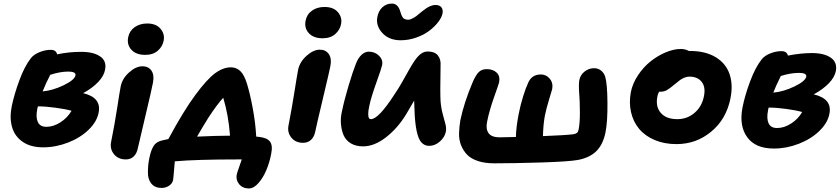

<svg xmlns="http://www.w3.org/2000/svg" viewBox="-20 -856 4715 1078"><path d="M222.2 -28.8Q152.8 -28.8 108.2 -59.1Q63.5 -89.4 48.1 -141.1Q32.7 -192.9 45.9 -259.8Q60.5 -329.1 89.6 -407.2Q118.7 -485.4 153.8 -529.8Q169.9 -550.3 201.9 -563.2Q233.9 -576.2 265.1 -576.2Q294.9 -576.2 300.8 -550.8Q364.7 -564.9 437 -564.9Q504.9 -564.9 542.5 -539.1Q580.1 -513.2 569.8 -463.9Q563.5 -429.7 531.5 -395.8Q499.5 -361.8 446.8 -333Q549.3 -308.6 534.2 -226.1Q525.4 -174.3 478.5 -128.4Q431.6 -82.5 362.5 -55.7Q293.5 -28.8 222.2 -28.8ZM363.8 -454.1Q317.4 -454.1 262.2 -436Q239.3 -392.6 219.2 -342.8Q277.3 -348.1 338.4 -377.9Q399.4 -407.7 403.8 -433.1Q405.8 -443.4 395.5 -448.7Q385.3 -454.1 363.8 -454.1ZM189 -242.2Q180.2 -198.2 192.4 -171.1Q204.6 -144 240.2 -144Q280.3 -144 319.3 -169.2Q358.4 -194.3 381.8 -233.9Q348.6 -243.7 291.7 -251.2Q234.9 -258.8 192.9 -258.8Q192.4 -256.8 190.9 -251.2Q189.5 -245.6 189 -242.2Z M794.9 -547.9Q744.6 -547.9 718 -576.4Q691.4 -605 699.7 -647Q707 -683.1 736.3 -703.6Q765.6 -724.1 806.6 -724.1Q856.9 -724.1 881.6 -694.1Q906.2 -664.1 898.9 -627.9Q893.1 -595.2 866.2 -571.5Q839.4 -547.9 794.9 -547.9ZM686 39.1Q643.6 39.1 619.6 9.3Q595.7 -20.5 604 -60.1Q624 -158.7 637.9 -250.2Q651.9 -341.8 657.7 -371.1Q666.5 -415 704.8 -449.5Q743.2 -483.9 779.8 -483.9Q813 -483.9 830.1 -459.7Q847.2 -435.5 838.9 -392.1Q832 -354.5 795.9 -203.1Q759.8 -51.8 753.9 -23.9Q748 5.9 730.7 22.5Q713.4 39.1 686 39.1Z M1377.4 202.1Q1342.8 202.1 1323 178.5Q1303.2 154.8 1309.1 124Q1311.5 112.8 1322.3 83Q1333 53.2 1337.4 39.1H1311.5Q1082.5 39.1 961.4 49.8Q954.1 141.1 952.1 152.8Q948.7 173.8 929.7 186.5Q910.6 199.2 887.2 199.2Q849.6 199.2 829.6 174.6Q809.6 149.9 810.5 110.8Q810.5 66.4 819.3 27.8Q827.6 -13.2 843.3 -37.6Q858.9 -62 895.5 -68.8Q919.9 -74.2 925.3 -75.2Q1010.7 -233.9 1077.1 -323.2Q1141.6 -410.6 1187 -444.3Q1232.4 -478 1276.4 -478Q1306.2 -478 1328.4 -457.8Q1350.6 -437.5 1366.2 -387.2Q1383.8 -330.6 1399.2 -247.6Q1414.6 -164.6 1418.5 -88.9Q1420.4 -88.9 1424.3 -88.4Q1428.2 -87.9 1430.2 -87.9Q1477.5 -83.5 1495.1 -62Q1512.7 -40.5 1502.4 8.8Q1493.7 55.2 1475.8 98.1Q1458 141.1 1431.4 171.6Q1404.8 202.1 1377.4 202.1ZM1150.4 -195.8Q1113.3 -136.2 1086.4 -88.9Q1196.3 -94.2 1271.5 -94.2Q1262.7 -210 1233.4 -307.1Q1199.7 -271 1150.4 -195.8Z M1791 -641.1Q1740.7 -641.1 1714.1 -669.7Q1687.5 -698.2 1695.8 -740.2Q1703.1 -776.4 1732.2 -796.6Q1761.2 -816.9 1801.8 -816.9Q1853 -816.9 1877.7 -787.1Q1902.3 -757.3 1895 -721.2Q1889.2 -688.5 1862.3 -664.8Q1835.4 -641.1 1791 -641.1ZM1681.6 -54.2Q1639.2 -54.2 1615.5 -83.7Q1591.8 -113.3 1600.1 -152.8Q1619.1 -250.5 1633.3 -341.1Q1647.5 -431.6 1653.8 -463.9Q1662.6 -507.8 1700.9 -542.5Q1739.3 -577.1 1775.9 -577.1Q1808.6 -577.1 1825.9 -552.7Q1843.3 -528.3 1835 -484.9Q1828.6 -452.1 1793 -303Q1757.3 -153.8 1750 -117.2Q1744.1 -87.4 1726.3 -70.8Q1708.5 -54.2 1681.6 -54.2Z M2229.5 -629.9Q2165 -629.9 2127.7 -669.7Q2090.3 -709.5 2098.1 -757.8Q2104.5 -794.9 2127.2 -815.4Q2149.9 -835.9 2180.2 -835.9Q2214.8 -835.9 2227.5 -791Q2228 -789.1 2231 -780.3Q2233.9 -771.5 2235.1 -769Q2236.3 -766.6 2240 -760.3Q2243.7 -753.9 2247.3 -751.7Q2251 -749.5 2257.6 -747.3Q2264.2 -745.1 2272.5 -745.1Q2282.2 -745.1 2295.9 -752.4Q2309.6 -759.8 2317.4 -765.6Q2325.2 -771.5 2341.8 -785.6Q2343.3 -786.6 2343.8 -787.1Q2344.2 -787.6 2345.2 -788.6Q2346.2 -789.6 2347.2 -790Q2364.7 -803.7 2373.3 -809.6Q2381.8 -815.4 2396.2 -821.8Q2410.6 -828.1 2424.3 -828.1Q2448.2 -828.1 2458.5 -814.7Q2468.8 -801.3 2464.4 -779.8Q2459.5 -756.8 2439.5 -731Q2419.4 -705.1 2389.2 -682.4Q2358.9 -659.7 2316.4 -644.8Q2273.9 -629.9 2229.5 -629.9ZM2018.6 -34.2Q1978 -34.2 1950 -51Q1921.9 -67.9 1909.7 -95.7Q1897.5 -123.5 1894.3 -159.2Q1891.1 -194.8 1900.4 -232.9Q1912.6 -293 1936.8 -373.8Q1960.9 -454.6 1977.5 -496.1Q1990.2 -529.8 2009.5 -547.9Q2028.8 -565.9 2050.3 -565.9Q2085 -565.9 2108.2 -543Q2131.3 -520 2125.5 -490.2Q2122.1 -473.1 2092.5 -390.6Q2063 -308.1 2054.2 -264.2Q2047.4 -237.3 2047.6 -212.2Q2047.9 -187 2062.5 -187Q2105 -187 2194.3 -325.2Q2215.3 -355.5 2238 -395.5Q2260.7 -435.5 2275.9 -462.9Q2291 -490.2 2308.3 -515.6Q2325.7 -541 2343.5 -554Q2361.3 -566.9 2381.3 -566.9Q2420.4 -566.9 2438.2 -545.2Q2456.1 -523.4 2453.6 -487.8Q2450.7 -330.6 2453.6 -288.1Q2456.5 -250 2465.8 -215.6Q2475.1 -181.2 2481 -158.9Q2486.8 -136.7 2483.4 -117.2Q2477.5 -85.9 2449.7 -61.5Q2421.9 -37.1 2390.1 -37.1Q2373 -37.1 2360.1 -44.9Q2347.2 -52.7 2338.6 -66.2Q2330.1 -79.6 2324 -101.6Q2317.9 -123.5 2314.5 -147.9Q2311 -172.4 2308.6 -206.1Q2308.1 -220.2 2306.9 -248.5Q2305.7 -276.9 2305.2 -291Q2272.5 -234.9 2261.2 -215.8Q2213.9 -137.2 2147.9 -85.7Q2082 -34.2 2018.6 -34.2Z M2755.4 61Q2702.6 61 2663.6 48.1Q2624.5 35.2 2602.8 12.7Q2581.1 -9.8 2568.8 -40.3Q2556.6 -70.8 2557.4 -106.2Q2558.1 -141.6 2564.5 -180.2Q2585.4 -280.8 2635.3 -397.9Q2651.9 -435.1 2668.2 -451.4Q2684.6 -467.8 2713.4 -467.8Q2748 -467.8 2768.6 -448.2Q2789.1 -428.7 2782.2 -393.1Q2781.2 -387.2 2754.4 -311.5Q2727.5 -235.8 2715.3 -174.8Q2706.1 -133.8 2722.4 -109.4Q2738.8 -85 2786.1 -85Q2804.2 -85 2876.5 -86.9Q2877.9 -142.6 2892.1 -215.8Q2902.8 -269.5 2917.7 -316.7Q2932.6 -363.8 2943.4 -386.2Q2962.9 -438 3017.1 -438Q3046.9 -438 3066.9 -413.8Q3086.9 -389.6 3080.1 -355Q3079.6 -352.1 3063.2 -298.6Q3046.9 -245.1 3039.6 -208Q3030.8 -166 3028.3 -91.8Q3153.3 -96.7 3198.2 -102.1Q3212.9 -104.5 3219.2 -109.6Q3225.6 -114.7 3228.5 -127.9Q3236.3 -164.6 3235.8 -228.5Q3235.4 -292.5 3231.9 -334Q3228.5 -375.5 3232.4 -404.8Q3237.3 -434.1 3261.2 -453.6Q3285.2 -473.1 3315.4 -473.1Q3338.4 -473.1 3355 -459.7Q3371.6 -446.3 3378.4 -423.8Q3389.6 -384.8 3390.6 -278.8Q3391.6 -172.9 3379.4 -111.8Q3365.7 -44.9 3328.6 -7.8Q3291.5 29.3 3225.1 42Q3173.8 51.3 3019.8 56.2Q2865.7 61 2755.4 61Z M3778.3 -46.9Q3710 -46.9 3655.8 -69.8Q3601.6 -92.8 3568.6 -132.3Q3535.6 -171.9 3523.2 -225.3Q3510.7 -278.8 3522 -338.9Q3531.7 -387.7 3562 -433.3Q3592.3 -479 3631.8 -510.7Q3671.4 -542.5 3717 -561.8Q3762.7 -581.1 3803.2 -581.1Q3826.7 -581.1 3848.1 -569.8H3854Q3940.9 -569.8 3998.3 -534.9Q4055.7 -500 4076.2 -439.9Q4096.7 -379.9 4081.1 -303.2Q4058.1 -187.5 3973.6 -117.2Q3889.2 -46.9 3778.3 -46.9ZM3670.9 -314Q3659.7 -256.8 3690.2 -221.9Q3720.7 -187 3783.2 -187Q3838.4 -187 3879.6 -222.4Q3920.9 -257.8 3932.1 -314.9Q3942.9 -365.7 3920.2 -395.8Q3897.5 -425.8 3850.1 -425.8Q3835.4 -425.8 3820.8 -419.2Q3806.2 -412.6 3798.1 -406.5Q3790 -400.4 3767.1 -381.8Q3738.8 -357.9 3723.1 -349.4Q3707.5 -340.8 3686 -340.8H3680.2Q3671.9 -324.2 3670.9 -314Z M4325.2 -22Q4220.7 -22 4174.8 -86.2Q4128.9 -150.4 4148.9 -252.9Q4162.1 -320.3 4191.7 -399.4Q4221.2 -478.5 4256.8 -522.9Q4272.9 -543.5 4304.7 -556.2Q4336.4 -568.8 4367.2 -568.8Q4397.9 -568.8 4403.8 -543.9Q4476.1 -558.1 4539.1 -558.1Q4606.9 -558.1 4644.5 -532.2Q4682.1 -506.3 4672.9 -457Q4666.5 -422.9 4634 -388.9Q4601.6 -355 4548.8 -326.2Q4652.3 -301.8 4637.2 -219.2Q4628.4 -167.5 4581.3 -121.6Q4534.2 -75.7 4465.1 -48.8Q4396 -22 4325.2 -22ZM4465.8 -446.8Q4418.9 -446.8 4363.8 -429.2Q4334 -368.7 4321.8 -335.9Q4379.9 -341.3 4440.9 -370.8Q4502 -400.4 4506.8 -425.8Q4509.8 -446.8 4465.8 -446.8ZM4292 -234.9Q4283.2 -190.9 4295.2 -164.1Q4307.1 -137.2 4342.8 -137.2Q4382.8 -137.2 4422.1 -162.6Q4461.4 -188 4483.9 -227.1Q4450.7 -236.8 4394.3 -244.4Q4337.9 -252 4295.9 -252Q4293.9 -247.6 4292 -234.9Z"/></svg>

Font: Shantell Sans Bouncy
Style: Bold Italic
Weight: 700
Italic angle: -11.31°
Designer: Stephen Nixon, Anya Danilova, Shantell Martin
Foundry: Arrow Type
Version: Version 1.006;[9816181b4]